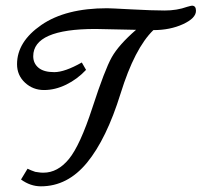

<svg xmlns="http://www.w3.org/2000/svg" viewBox="-20 -660 710 676"><path d="M459 -555 316 -558Q97 -558 97 -462Q97 -437 115.5 -421.5Q134 -406 171 -406Q208 -406 268 -440L283 -414Q252 -381 213 -362Q174 -343 135 -343Q96 -343 68 -369Q40 -395 40 -434Q40 -513 125.5 -572Q211 -631 357 -631Q369 -631 443 -627Q517 -623 560 -623Q603 -623 639 -636Q653 -640 656 -640Q670 -640 670 -622Q670 -596 624.5 -575Q579 -554 520 -554Q454 -490 404.5 -330.5Q355 -171 286.5 -87.5Q218 -4 124 -4Q87 -4 54 -28L77 -66Q89 -60 104 -55L118 -53Q123 -52 133 -52Q183 -52 222.5 -100Q262 -148 305.5 -281.5Q349 -415 373.5 -458.5Q398 -502 459 -555Z"/></svg>

Font: Marck Script
Style: Regular
Weight: 400
Designer: Denis Masharov, Marck Fogel
Foundry: Denis Masharov
Version: Version 1.002